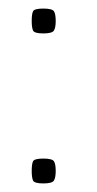

<svg xmlns="http://www.w3.org/2000/svg" viewBox="-20 -430 226 448"><path d="M81 -352Q60 -352 57 -359Q54 -366 54 -381Q54 -397 57 -403.5Q60 -410 81 -410Q102 -410 106 -403.5Q110 -397 110 -381Q110 -366 106 -359Q102 -352 81 -352ZM81 -2Q60 -2 57 -9Q54 -16 54 -31Q54 -47 57 -53.5Q60 -60 81 -60Q102 -60 106 -53.5Q110 -47 110 -31Q110 -16 106 -9Q102 -2 81 -2Z"/></svg>

Font: Smooch Sans Medium
Style: Regular
Weight: 500
Designer: Robert E. Leuschke
Foundry: Robert E. Leuschke
Version: Version 1.010; ttfautohint (v1.8.3)